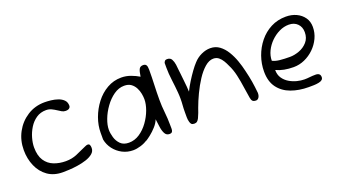

<svg xmlns="http://www.w3.org/2000/svg" viewBox="-50 -976 2516 1412"><g transform="rotate(-20 1208.0 -269.5)"><path d="M270 -15Q200 -15 152 -49Q104 -83 79 -140.5Q54 -198 54 -266Q54 -342 88 -405Q122 -468 182 -506.5Q242 -545 318 -545Q339 -545 367 -542Q395 -539 421 -530Q447 -521 464 -504Q481 -487 481 -459Q481 -448 472 -440Q463 -432 443 -432Q427 -432 413.5 -440Q400 -448 388 -456Q370 -468 350.5 -477.5Q331 -487 308 -487Q264 -487 231 -464.5Q198 -442 176 -406.5Q154 -371 143 -331.5Q132 -292 132 -259Q132 -194 157.5 -155.5Q183 -117 225.5 -100.5Q268 -84 318 -84Q366 -84 405.5 -101Q445 -118 486 -137Q500 -144 509 -144Q521 -144 525 -134.5Q529 -125 529 -111Q529 -85 508 -67.5Q487 -50 455 -39.5Q423 -29 386.5 -23.5Q350 -18 319 -16.5Q288 -15 270 -15Z M811 10Q766 10 727.5 -10Q689 -30 663 -64Q637 -98 629 -140V-193Q629 -250 650 -308Q671 -366 708.5 -415Q746 -464 797.5 -493.5Q849 -523 909 -523Q947 -523 982.5 -510Q1018 -497 1046 -480Q1052 -522 1061 -538Q1070 -554 1092 -554Q1109 -554 1116 -543.5Q1123 -533 1123 -507Q1123 -447 1120.5 -389.5Q1118 -332 1118 -272Q1118 -224 1123.5 -173Q1129 -122 1129 -75Q1129 -60 1129.5 -45Q1130 -30 1124.5 -20.5Q1119 -11 1102 -11Q1078 -11 1066.5 -33.5Q1055 -56 1051 -88Q1047 -120 1043 -148Q1033 -121 1009.5 -95Q986 -69 962.5 -50.5Q939 -32 926.5 -24.5Q914 -17 926 -26Q904 -10 871.5 0Q839 10 811 10ZM801 -53Q846 -53 885 -79Q924 -105 953.5 -146Q983 -187 999.5 -232Q1016 -277 1016 -315Q1016 -334 1011.5 -358.5Q1007 -383 995 -406Q983 -429 962.5 -444Q942 -459 909 -459Q866 -459 827 -431.5Q788 -404 757.5 -361.5Q727 -319 710 -274Q693 -229 693 -193Q693 -166 702.5 -133Q712 -100 735.5 -76.5Q759 -53 801 -53Z M1300 -20Q1285 -20 1278 -27Q1271 -34 1268 -47Q1263 -64 1263 -83V-122Q1263 -154 1265 -177.5Q1267 -201 1267 -229Q1267 -239 1266.5 -250.5Q1266 -262 1265 -275Q1261 -324 1254 -378Q1247 -432 1247 -476V-515Q1253 -529 1258.5 -532Q1264 -535 1274 -535Q1298 -535 1308 -516.5Q1318 -498 1321.5 -473.5Q1325 -449 1326 -431Q1327 -424 1329.5 -401Q1332 -378 1335 -349.5Q1338 -321 1340.5 -295Q1343 -269 1343 -255Q1359 -288 1381 -323.5Q1403 -359 1425.5 -390Q1448 -421 1466 -440Q1492 -469 1527.5 -485.5Q1563 -502 1598 -502Q1639 -502 1670 -479Q1701 -456 1723.5 -419Q1746 -382 1761 -339.5Q1776 -297 1785 -257Q1798 -204 1804.5 -164Q1811 -124 1816 -73Q1816 -51 1807 -38Q1798 -25 1785 -25Q1766 -25 1758 -33.5Q1750 -42 1747 -61Q1740 -99 1733.5 -147Q1727 -195 1716 -244.5Q1705 -294 1684 -335Q1676 -354 1664 -374Q1652 -394 1635 -408Q1618 -422 1593 -422Q1560 -422 1526.5 -393Q1493 -364 1463 -318Q1433 -272 1408 -219.5Q1383 -167 1366 -120Q1361 -104 1353.5 -84.5Q1346 -65 1338 -48Q1331 -34 1322.5 -27Q1314 -20 1300 -20Z M2183 15Q2107 15 2045.5 -7.5Q1984 -30 1948 -78.5Q1912 -127 1912 -204Q1912 -265 1932.5 -323Q1953 -381 1991 -428Q2029 -475 2082 -502.5Q2135 -530 2200 -530Q2245 -530 2281.5 -513Q2318 -496 2340 -465Q2362 -434 2362 -391Q2362 -345 2342.5 -303.5Q2323 -262 2290 -230Q2257 -198 2215.5 -179.5Q2174 -161 2129 -161Q2090 -161 2056 -167.5Q2022 -174 1993 -188Q1993 -150 2011 -123.5Q2029 -97 2057 -80.5Q2085 -64 2115.5 -56.5Q2146 -49 2172 -49Q2193 -49 2214 -51.5Q2235 -54 2260 -54Q2297 -54 2297 -22Q2297 3 2262 10Q2243 14 2223 14.5Q2203 15 2183 15ZM2129 -241Q2164 -241 2202 -255Q2240 -269 2266.5 -299Q2293 -329 2293 -375Q2293 -416 2267.5 -441.5Q2242 -467 2200 -467Q2162 -467 2125.5 -449.5Q2089 -432 2059 -402.5Q2029 -373 2011 -336Q1993 -299 1993 -260Q2016 -248 2051 -244.5Q2086 -241 2129 -241Z"/></g></svg>

Font: Fuzzy Bubbles
Style: Regular
Weight: 400
Designer: Robert E. Leuschke
Foundry: Robert E. Leuschke
Version: Version 1.010; ttfautohint (v1.8.3)